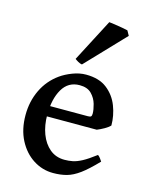

<svg xmlns="http://www.w3.org/2000/svg" viewBox="-108 -763 662 847"><g transform="rotate(15 222.5 -339.5)"><path d="M411.6 -255.4Q403.3 -246.1 386 -236.3Q368.7 -226.6 354 -220.7H84.5L85 -268.1H300.8Q311.5 -268.1 314.9 -271.5Q318.4 -274.9 318.4 -284.7Q318.4 -302.2 311.3 -327.4Q304.2 -352.5 285.4 -371.8Q266.6 -391.1 231 -391.1Q179.2 -391.1 152.6 -345.7Q126 -300.3 126 -227.5Q126 -180.2 140.6 -141.1Q155.3 -102.1 183.1 -78.9Q210.9 -55.7 250.5 -55.7Q269.5 -55.7 287.8 -59.3Q306.2 -63 329.6 -75.4Q353 -87.9 388.2 -114.7Q394 -111.3 400.4 -102.5Q406.7 -93.8 409.2 -89.8Q367.2 -45.9 336.9 -23.7Q306.6 -1.5 278.8 6.1Q251 13.7 216.8 13.7Q167.5 13.7 125.7 -13.2Q84 -40 58.8 -88.6Q33.7 -137.2 33.7 -202.1Q33.7 -264.6 58.8 -317.1Q84 -369.6 131.3 -403.3Q153.8 -419.4 185.1 -431.4Q216.3 -443.4 246.1 -443.4Q306.2 -443.4 342.3 -415Q378.4 -386.7 395 -343.5Q411.6 -300.3 411.6 -255.4ZM216.3 -481.9Q208 -482.9 198.2 -488.5Q188.5 -494.1 183.1 -498.5L284.7 -693.4Q291.5 -692.9 309.8 -690.2Q328.1 -687.5 346.2 -684.3Q364.3 -681.2 371.1 -679.2L383.3 -657.2Z"/></g></svg>

Font: Namdhinggo Medium
Style: Regular
Weight: 500
Designer: Victor Gaultney
Foundry: SIL International
Version: Version 3.001